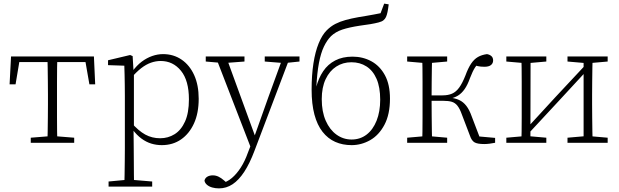

<svg xmlns="http://www.w3.org/2000/svg" viewBox="-20 -789 3422 1061"><path d="M33 -323 41 -477H499L506 -323H474L448 -472L475 -446H65L91 -472L66 -323ZM150 0V-28L262 -37H278L390 -28V0ZM242 0Q243 -25 243.5 -62.5Q244 -100 244.5 -140Q245 -180 245 -212V-265Q245 -297 244.5 -337Q244 -377 243.5 -415Q243 -453 242 -477H297Q296 -453 295.5 -415Q295 -377 295 -337Q295 -297 295 -265V-212Q295 -180 295 -140Q295 -100 295.5 -62.5Q296 -25 297 0Z M580 242V214L686 204H702L821 214V242ZM667 242Q668 212 668.5 175.5Q669 139 669.5 100.5Q670 62 670 29V-259Q670 -291 669.5 -320Q669 -349 668.5 -375.5Q668 -402 667 -426L577 -429V-456L699 -485L713 -479L718 -394L720 -391V-79L718 -73L719 30Q719 63 719.5 101Q720 139 720 176Q720 213 721 242ZM874 13Q844 13 816 4.5Q788 -4 762 -23Q736 -42 712 -74H696L704 -113Q745 -66 782.5 -45.5Q820 -25 865 -25Q909 -25 945 -47.5Q981 -70 1002.5 -117.5Q1024 -165 1024 -240Q1024 -344 980 -398Q936 -452 868 -452Q841 -452 814 -442.5Q787 -433 760 -412Q733 -391 703 -356L696 -394H711Q736 -428 763.5 -448.5Q791 -469 821 -479.5Q851 -490 881 -490Q939 -490 983.5 -459.5Q1028 -429 1053 -374Q1078 -319 1078 -243Q1078 -164 1052 -107Q1026 -50 980.5 -18.5Q935 13 874 13Z M1190 252Q1170 252 1152.5 247Q1135 242 1123.5 232Q1112 222 1110 209Q1113 195 1125.5 187.5Q1138 180 1156 180Q1172 180 1187 187Q1202 194 1218 208L1243 230L1217 238L1204 224Q1235 217 1261.5 194.5Q1288 172 1310.5 137Q1333 102 1349 57L1373 -5L1377 -10L1463 -252L1545 -477H1584L1386 45Q1360 114 1330 160Q1300 206 1265.5 229Q1231 252 1190 252ZM1371 40 1171 -477H1229L1391 -33L1400 -21ZM1117 -449V-477H1331V-449L1225 -441H1209ZM1443 -449V-477H1635V-449L1558 -441H1543Z M1923 13Q1873 13 1832.5 -5Q1792 -23 1762.5 -60.5Q1733 -98 1717.5 -156Q1702 -214 1702 -294Q1702 -374 1712 -438.5Q1722 -503 1741 -549.5Q1760 -596 1785 -621Q1808 -644 1833.5 -657Q1859 -670 1890 -678.5Q1921 -687 1960 -694Q1983 -698 2005 -701.5Q2027 -705 2047 -709Q2067 -713 2083 -716L2103 -769L2128 -765Q2125 -740 2121.5 -723Q2118 -706 2113 -695Q2108 -684 2099 -677Q2091 -670 2072 -665Q2053 -660 2026.5 -655.5Q2000 -651 1968 -647Q1909 -638 1871.5 -625.5Q1834 -613 1809 -589Q1787 -567 1770 -531.5Q1753 -496 1742.5 -441Q1732 -386 1728 -305L1727 -306Q1740 -357 1766 -395.5Q1792 -434 1832.5 -455Q1873 -476 1928 -476Q1985 -476 2032 -450.5Q2079 -425 2107 -373.5Q2135 -322 2135 -244Q2135 -157 2104.5 -99.5Q2074 -42 2025.5 -14.5Q1977 13 1923 13ZM1923 -18Q1970 -18 2005.5 -45Q2041 -72 2061 -122Q2081 -172 2081 -238Q2081 -307 2061 -353Q2041 -399 2005 -422Q1969 -445 1922 -445Q1875 -445 1838 -421Q1801 -397 1779.5 -351.5Q1758 -306 1758 -241Q1758 -172 1780 -122Q1802 -72 1839.5 -45Q1877 -18 1923 -18Z M2230 0V-28L2333 -37H2349L2451 -28V0ZM2230 -449V-477H2451V-449L2349 -440H2333ZM2313 0Q2314 -25 2314.5 -62.5Q2315 -100 2315 -140Q2315 -180 2315 -212V-265Q2315 -297 2315 -337Q2315 -377 2314.5 -415Q2314 -453 2313 -477H2368Q2367 -453 2366.5 -414.5Q2366 -376 2365.5 -335Q2365 -294 2365 -258V-232Q2365 -190 2365.5 -146Q2366 -102 2366.5 -63.5Q2367 -25 2368 0ZM2577 -39 2532 -157Q2521 -188 2508 -204.5Q2495 -221 2476.5 -226.5Q2458 -232 2428 -232H2342V-262H2426Q2456 -262 2478 -271.5Q2500 -281 2517.5 -305Q2535 -329 2552 -372Q2567 -413 2583.5 -437.5Q2600 -462 2621 -474Q2642 -486 2671 -490Q2687 -487 2696 -478.5Q2705 -470 2705 -455Q2705 -439 2693 -429.5Q2681 -420 2657 -420Q2636 -420 2620.5 -423.5Q2605 -427 2591 -433L2635 -453Q2618 -436 2605 -416Q2592 -396 2577 -357Q2564 -320 2547.5 -296.5Q2531 -273 2510.5 -260.5Q2490 -248 2462 -243V-250Q2494 -247 2517 -236.5Q2540 -226 2557 -204Q2574 -182 2587 -145L2637 -14L2604 -37L2716 -27V0Q2702 3 2685.5 5Q2669 7 2656 7Q2618 7 2602 -2.5Q2586 -12 2577 -39Z M2778 0V-28L2881 -37H2897L2999 -28V0ZM3116 0V-28L3219 -37H3235L3338 -28V0ZM2861 0Q2862 -25 2862.5 -62.5Q2863 -100 2863 -140Q2863 -180 2863 -212V-265Q2863 -297 2863 -337Q2863 -377 2862.5 -415Q2862 -453 2861 -477H2912L2911 0ZM2894 -44 2872 -66H2878L3049 -252L3220 -435L3239 -410H3233L3063 -226ZM3205 0V-477H3255Q3254 -453 3253.5 -415Q3253 -377 3252.5 -337Q3252 -297 3252 -265V-212Q3252 -180 3252.5 -140Q3253 -100 3253.5 -62.5Q3254 -25 3255 0ZM2778 -449V-477H2999V-449L2897 -440H2881ZM3116 -449V-477H3338V-449L3236 -440H3220Z"/></svg>

Font: Source Serif 4 18pt Light
Style: Regular
Weight: 300
Designer: Frank Grießhammer
Foundry: Adobe Systems Incorporated
Version: Version 4.004;hotconv 1.0.116;makeotfexe 2.5.65601